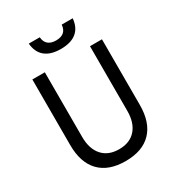

<svg xmlns="http://www.w3.org/2000/svg" viewBox="-238 -1173 1226 1333"><g transform="rotate(-30 375.0 -506.5)"><path d="M96 -800H196V-282Q196 -186 243.5 -132.5Q291 -79 377 -79Q463 -79 510.5 -132.5Q558 -186 558 -282V-800H654V-274Q654 -134 582.5 -59.5Q511 15 375 15Q239 15 167.5 -59.5Q96 -134 96 -274ZM287 -1028Q290 -990 312.5 -971Q335 -952 375 -952Q416 -952 438 -971Q460 -990 463 -1028H551Q545 -957 500.5 -920.5Q456 -884 375 -884Q294 -884 249.5 -920.5Q205 -957 199 -1028Z"/></g></svg>

Font: Martian Mono SemiExpanded Light
Style: Regular
Weight: 300
Width: 6
Monospace: yes
Designer: Roman Shamin
Foundry: Evil Martians
Version: Version 0.930